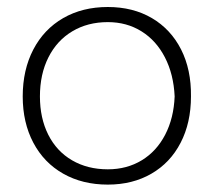

<svg xmlns="http://www.w3.org/2000/svg" viewBox="-20 -507 601 540"><path d="M283.2 12.2Q211.9 12.2 157.7 -18.6Q103.5 -49.3 73.7 -105.7Q43.9 -162.1 43.9 -235.8Q43.9 -310.5 73.7 -367.7Q103.5 -424.8 157.7 -456.1Q211.9 -487.3 283.2 -487.3Q354 -487.3 407.2 -456.1Q460.4 -424.8 489.3 -367.9Q518.1 -311 517.1 -235.8Q517.1 -161.6 488 -105.5Q459 -49.3 406 -18.6Q353 12.2 283.2 12.2ZM283.2 -30.8Q336.9 -30.8 378.7 -56.2Q420.4 -81.5 444.6 -128.2Q468.8 -174.8 471.2 -235.8Q468.3 -298.3 443.8 -345.7Q419.4 -393.1 377.9 -418.9Q336.4 -444.8 283.2 -444.8Q226.6 -444.8 183.3 -418.9Q140.1 -393.1 116.2 -345.7Q92.3 -298.3 92.3 -235.8Q92.3 -174.8 115.7 -128.2Q139.2 -81.5 182.6 -56.2Q226.1 -30.8 283.2 -30.8Z"/></svg>

Font: DavidDev Light
Style: Regular
Weight: 300
Designer: David.dev
Foundry: David.dev
Version: Version 1.001;FEAKit 1.0